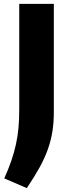

<svg xmlns="http://www.w3.org/2000/svg" viewBox="-20 -760 371 988"><path d="M2 158Q24 109 38.5 66.5Q53 24 62 -17Q71 -58 75 -101Q79 -144 79 -196V-740H257V-183Q257 -131 250 -85.5Q243 -40 227 6Q211 52 184 101Q157 150 118 208Z"/></svg>

Font: Encode Sans Wide
Style: Bold
Weight: 700
Designer: Pablo Impallari, Andres Torresi
Foundry: Pablo Impallari, Andres Torresi
Version: Version 1.000; ttfautohint (v1.00) -l 8 -r 50 -G 200 -x 14 -